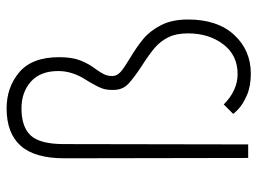

<svg xmlns="http://www.w3.org/2000/svg" viewBox="-119 -652 779 581"><g transform="rotate(-90 270.5 -361.5)"><path d="M217 -46 245 -74Q287 -32 337 -32Q394 -32 427 -75.5Q460 -119 460 -182Q460 -218 448 -242Q436 -266 416 -283Q396 -300 360 -323Q325 -346 307.5 -362.5Q290 -379 289 -404Q288 -426 293 -440.5Q298 -455 311 -477Q314 -482 324 -498.5Q334 -515 340 -534.5Q346 -554 346 -575Q346 -629 314 -657.5Q282 -686 233 -686Q177 -686 151 -658Q125 -630 125 -558L124 0H83L82 -556Q82 -646 120 -688.5Q158 -731 233 -731Q297 -731 342.5 -692.5Q388 -654 388 -572Q388 -533 378 -507.5Q368 -482 351 -460Q341 -446 336 -435.5Q331 -425 331 -411Q331 -397 343.5 -386Q356 -375 383 -359Q418 -338 442.5 -318Q467 -298 484.5 -264.5Q502 -231 502 -182Q502 -93 455.5 -42.5Q409 8 338 8Q300 8 272.5 -4Q245 -16 229.5 -31Q214 -46 217 -46Z"/></g></svg>

Font: Bellota Light
Style: Regular
Weight: 300
Designer: Kemie Guaida
Foundry: Kemie Guaida
Version: Version 4.001